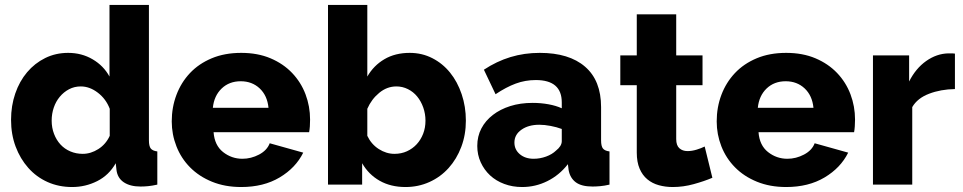

<svg xmlns="http://www.w3.org/2000/svg" viewBox="-20 -750 3911 780"><path d="M24.9 -263.2Q24.9 -320.3 42 -370.1Q59.1 -419.9 90.1 -456.5Q121.1 -493.2 163.6 -514.2Q206.1 -535.2 256.8 -535.2Q312 -535.2 356.4 -509Q400.9 -482.9 424.8 -439V-730H585V-180.2Q585 -156.2 592.5 -146.7Q600.1 -137.2 619.1 -134.8V0Q597.2 4.9 581.1 6.3Q564.9 7.8 550.8 7.8Q508.8 7.8 482.9 -9.5Q457 -26.9 453.1 -60.1L450.2 -86.9Q422.4 -38.1 374.8 -14.2Q327.1 9.8 272.9 9.8Q218.8 9.8 173.3 -10.5Q127.9 -30.8 95 -67.9Q62 -105 43.5 -154.5Q24.9 -204.1 24.9 -263.2ZM189.9 -259.8Q189.9 -231 199.5 -206.1Q209 -181.2 225.6 -163.1Q242.2 -145 265.6 -135Q289.1 -125 315.9 -125Q349.1 -125 379.6 -144.5Q410.2 -164.1 425.8 -198.2V-308.1Q410.6 -348.1 377.4 -373.5Q344.2 -398.9 308.1 -398.9Q282.2 -398.9 260.5 -387.5Q238.8 -376 222.9 -356.9Q207 -337.9 198.5 -313Q189.9 -288.1 189.9 -259.8Z M677.7 -256.8Q677.7 -314 696.8 -364.5Q715.8 -415 751.7 -453.1Q787.6 -491.2 840.1 -513.2Q892.6 -535.2 960 -535.2Q1026.9 -535.2 1078.9 -513.2Q1130.9 -491.2 1166.7 -453.6Q1202.6 -416 1221.2 -366.9Q1239.7 -317.9 1239.7 -264.2Q1239.7 -250 1238.8 -236.6Q1237.8 -223.1 1235.8 -212.9H847.7Q851.6 -159.7 886.2 -132.3Q920.9 -105 964.8 -105Q1000 -105 1032.5 -122.1Q1064.9 -139.2 1075.7 -168L1211.9 -129.9Q1181.2 -67.9 1116 -29.1Q1050.8 9.8 960 9.8Q894 9.8 841.3 -11.7Q788.6 -33.2 752.2 -70.1Q715.8 -106.9 696.8 -155.5Q677.7 -204.1 677.7 -256.8ZM844.7 -312H1070.8Q1065.9 -361.8 1034.9 -390.9Q1003.9 -419.9 958 -419.9Q911.1 -419.9 880.4 -390.4Q849.6 -360.8 844.7 -312Z M1312.5 0V-730H1472.2V-439Q1498 -483.9 1541.7 -509.5Q1585.4 -535.2 1644.5 -535.2Q1694.3 -535.2 1736.3 -513.7Q1778.3 -492.2 1808.3 -455.1Q1838.4 -418 1855.5 -367.4Q1872.6 -316.9 1872.6 -259.8Q1872.6 -202.6 1854 -153.3Q1835.4 -104 1802.5 -67.4Q1769.5 -30.8 1724.4 -10.5Q1679.2 9.8 1627.4 9.8Q1567.4 9.8 1522.5 -15.6Q1477.5 -41 1451.2 -86.9V0ZM1472.2 -198.2Q1488.3 -164.1 1518.8 -144.5Q1549.3 -125 1582.5 -125Q1610.4 -125 1633.3 -135.5Q1656.2 -146 1672.9 -164.1Q1689.5 -182.1 1699 -206.5Q1708.5 -231 1708.5 -259.8Q1708.5 -287.6 1699.5 -313.2Q1690.4 -338.9 1674.8 -357.9Q1659.2 -377 1637.2 -387.9Q1615.2 -398.9 1590.3 -398.9Q1552.2 -398.9 1520.8 -373Q1489.3 -347.2 1472.2 -308.1Z M1918.9 -157.2Q1918.9 -196.3 1935.5 -228Q1952.1 -259.8 1982.2 -283Q2012.2 -306.2 2053 -319.1Q2093.8 -332 2144 -332Q2177.2 -332 2208 -326.4Q2238.8 -320.8 2262.2 -310.1V-334Q2262.2 -424.8 2156.7 -424.8Q2113.8 -424.8 2075 -410.4Q2036.1 -396 1993.2 -367.2L1945.8 -466.8Q1997.6 -501 2053.7 -518.1Q2109.9 -535.2 2172.9 -535.2Q2292 -535.2 2356.9 -479Q2421.9 -422.9 2421.9 -314.9V-180.2Q2421.9 -156.2 2429.4 -146.7Q2437 -137.2 2456.1 -134.8V0Q2435.1 4.9 2418 6.3Q2400.9 7.8 2387.2 7.8Q2342.3 7.8 2319.1 -9.5Q2295.9 -26.9 2290 -59.1L2287.1 -83Q2252 -38.1 2203.6 -14.2Q2155.3 9.8 2101.1 9.8Q2062 9.8 2028.6 -2.7Q1995.1 -15.1 1970.9 -37.6Q1946.8 -60.1 1932.9 -90.6Q1918.9 -121.1 1918.9 -157.2ZM2069.8 -170.9Q2069.8 -142.1 2091.8 -123.5Q2113.8 -105 2147.9 -105Q2173.8 -105 2198.5 -114Q2223.1 -123 2238.8 -138.2Q2261.7 -156.2 2262.2 -175.8V-226.1Q2241.2 -233.9 2216.6 -238.5Q2191.9 -243.2 2170.9 -243.2Q2127 -243.2 2098.4 -223.1Q2069.8 -203.1 2069.8 -170.9Z M2500 -403.8V-524.9H2566.9V-691.9H2727.1V-524.9H2834V-403.8H2727.1V-185.1Q2727.1 -159.2 2740 -147.7Q2752.9 -136.2 2772.9 -136.2Q2791 -136.2 2810.1 -142.1Q2829.1 -147.9 2842.8 -154.8L2874 -27.8Q2840.8 -13.7 2798.3 -2Q2755.9 9.8 2712.9 9.8Q2683.1 9.8 2656.5 2.4Q2629.9 -4.9 2609.9 -21.5Q2589.8 -38.1 2578.4 -64.9Q2566.9 -91.8 2566.9 -129.9V-403.8Z M2891.6 -256.8Q2891.6 -314 2910.6 -364.5Q2929.7 -415 2965.6 -453.1Q3001.5 -491.2 3054 -513.2Q3106.4 -535.2 3173.8 -535.2Q3240.7 -535.2 3292.7 -513.2Q3344.7 -491.2 3380.6 -453.6Q3416.5 -416 3435.1 -366.9Q3453.6 -317.9 3453.6 -264.2Q3453.6 -250 3452.6 -236.6Q3451.7 -223.1 3449.7 -212.9H3061.5Q3065.4 -159.7 3100.1 -132.3Q3134.8 -105 3178.7 -105Q3213.9 -105 3246.3 -122.1Q3278.8 -139.2 3289.6 -168L3425.8 -129.9Q3395 -67.9 3329.8 -29.1Q3264.6 9.8 3173.8 9.8Q3107.9 9.8 3055.2 -11.7Q3002.4 -33.2 2966.1 -70.1Q2929.7 -106.9 2910.6 -155.5Q2891.6 -204.1 2891.6 -256.8ZM3058.6 -312H3284.7Q3279.8 -361.8 3248.8 -390.9Q3217.8 -419.9 3171.9 -419.9Q3125 -419.9 3094.2 -390.4Q3063.5 -360.8 3058.6 -312Z M3526.4 0V-524.9H3673.3V-418.9Q3700.2 -472.2 3742.7 -502.2Q3785.2 -532.2 3833 -533.2Q3844.2 -533.2 3849.1 -533.2Q3854 -533.2 3859.4 -532.2V-388.2Q3801.3 -387.2 3754.2 -369.1Q3707 -351.1 3686 -314.9V0Z"/></svg>

Font: Raleway ExtraBold
Style: Regular
Weight: 800
Designer: Matt McInerney, Pablo Impallari, Rodrigo Fuenzalida
Foundry: Matt McInerney, Pablo Impallari, Rodrigo Fuenzalida
Version: Version 3.000g; ttfautohint (v1.5) -l 8 -r 28 -G 28 -x 14 -D